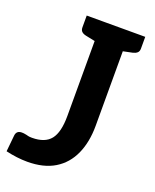

<svg xmlns="http://www.w3.org/2000/svg" viewBox="-137 -804 720 891"><g transform="rotate(20 222.5 -358.0)"><path d="M107 8Q57 8 1 -5L9 -86Q12 -111 38 -111Q43 -111 48 -110.5Q53 -110 62 -108Q72 -105 78.5 -104.5Q85 -104 90 -104Q154 -104 182 -139.5Q210 -175 210 -255V-724H349V-257Q349 -177 322 -117Q295 -57 241.5 -24.5Q188 8 107 8ZM234 -724 222 -623 164 -635Q150 -638 142.5 -645Q135 -652 135 -666V-724ZM424 -724V-666Q424 -652 416 -645Q408 -638 395 -635L337 -623L325 -724Z"/></g></svg>

Font: Aleo
Style: Bold
Weight: 700
Designer: Alessio Laiso
Foundry: Alessio Laiso
Version: Version 2.001;gftools[0.9.29]